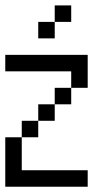

<svg xmlns="http://www.w3.org/2000/svg" viewBox="-20 -708 415 728"><path d="M0 -437.5V-500H62.5V-437.5ZM62.5 -437.5V-500H125V-437.5ZM125 -437.5V-500H187.5V-437.5ZM187.5 -437.5V-500H250V-437.5ZM250 -437.5V-500H312.5V-437.5ZM250 -375V-437.5H312.5V-375ZM187.5 -312.5V-375H250V-312.5ZM125 -250V-312.5H187.5V-250ZM62.5 -187.5V-250H125V-187.5ZM0 -125V-187.5H62.5V-125ZM0 -62.5V-125H62.5V-62.5ZM0 0V-62.5H62.5V0ZM62.5 0V-62.5H125V0ZM125 0V-62.5H187.5V0ZM187.5 0V-62.5H250V0ZM250 0V-62.5H312.5V0ZM125 -562.5V-625H187.5V-562.5ZM187.5 -625V-687.5H250V-625Z"/></svg>

Font: AprilSans
Style: Regular
Weight: 400
Designer: typesprite
Version: Version 1.001;PS 001.001;hotconv 1.0.88;makeotf.lib2.5.64775